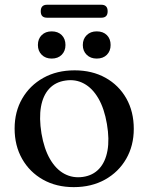

<svg xmlns="http://www.w3.org/2000/svg" viewBox="-20 -776 624 808"><path d="M294 -480Q367.5 -480 423.8 -448.8Q480 -417.5 511.5 -362Q543 -306.5 543 -233.5Q543 -163 511 -107.5Q479 -52 422 -20.2Q365 11.5 290.5 11.5Q217 11.5 161 -20Q105 -51.5 73.2 -107.2Q41.5 -163 41.5 -235Q41.5 -306 73.5 -361.2Q105.5 -416.5 162.2 -448.2Q219 -480 294 -480ZM329 -31.5Q371 -37.5 397.2 -65.8Q423.5 -94 432.2 -141.8Q441 -189.5 430 -254Q419 -319 394 -362Q369 -405 333.5 -424.2Q298 -443.5 255.5 -437Q213.5 -431 187.2 -402.8Q161 -374.5 152.5 -327Q144 -279.5 154.5 -214.5Q165.5 -149.5 190.5 -106.5Q215.5 -63.5 251 -44.5Q286.5 -25.5 329 -31.5ZM197.5 -529.5Q171.5 -529.5 155.5 -545.5Q139.5 -561.5 139.5 -586.5Q139.5 -612.5 155.5 -628.2Q171.5 -644 197.5 -644Q224 -644 239.8 -628.2Q255.5 -612.5 255.5 -586.5Q255.5 -561.5 239.8 -545.5Q224 -529.5 197.5 -529.5ZM387 -529.5Q361 -529.5 344.8 -545.5Q328.5 -561.5 328.5 -586.5Q328.5 -612 344.8 -628Q361 -644 387 -644Q414 -644 429.8 -628.2Q445.5 -612.5 445.5 -586.5Q445.5 -561.5 429.8 -545.5Q414 -529.5 387 -529.5ZM151.5 -728.5Q151.5 -742.5 158.2 -749.2Q165 -756 177.5 -756H407Q419.5 -756 426.2 -749.2Q433 -742.5 433 -728.5Q433 -714.5 426.2 -708Q419.5 -701.5 407 -701.5H177.5Q165 -701.5 158.2 -708Q151.5 -714.5 151.5 -728.5Z"/></svg>

Font: Fraunces 11pt
Style: Regular
Weight: 400
Version: Version 1.000;[b76b70a41]